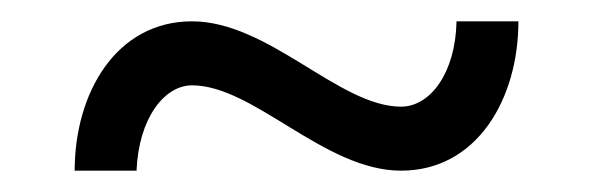

<svg xmlns="http://www.w3.org/2000/svg" viewBox="-20 -326 556 180"><path d="M50 -166H108C110 -215 134 -246 160 -246C218 -246 284 -166 356 -166C427 -166 466 -233 466 -306H408C407 -257 383 -226 356 -226C298 -226 232 -306 160 -306C89 -306 50 -239 50 -166Z"/></svg>

Font: Mazius Display
Style: Bold
Weight: 700
Designer: Alberto Casagrande & Collletttivo
Foundry: Collletttivo
Version: Version 2.000;Glyphs 3.2 (3221)